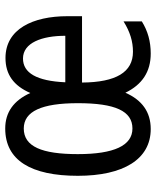

<svg xmlns="http://www.w3.org/2000/svg" viewBox="49 -636 597 735"><g transform="rotate(-90 347.5 -268.5)"><path d="M493 -546C430 -546 387 -515 359 -451C330 -515 285 -547 223 -547C101 -547 42 -448 42 -269C42 -95 105 10 221 10C286 10 332 -23 360 -87C391 -23 440 10 510 10C556 10 596 -1 633 -24V-94C593 -69 556 -58 517 -58C439 -58 400 -122 399 -253H653V-309C653 -441 604 -546 493 -546ZM491 -479C551 -479 578 -407 578 -317H400C405 -427 436 -479 491 -479ZM223 -476C289 -476 320 -407 320 -269C320 -126 290 -60 223 -60C158 -60 125 -130 125 -269C125 -407 154 -476 223 -476Z"/></g></svg>

Font: Noto Sans Telugu ExtraCondensed
Style: Regular
Weight: 400
Width: 2
Designer: Jelle Bosma - Monotype Design Team
Foundry: Monotype Imaging Inc.
Version: Version 2.005